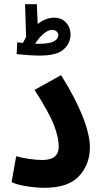

<svg xmlns="http://www.w3.org/2000/svg" viewBox="-20 -886 482 912"><path d="M57 -144Q84 -136 119.5 -131Q155 -126 181 -126Q259 -126 259 -190Q259 -233 236 -292.5Q213 -352 144 -459L270 -529Q337 -423 372 -334.5Q407 -246 407 -187Q407 -105 355.5 -49.5Q304 6 192 6Q151 6 105 -1.5Q59 -9 35 -21ZM315 -721Q315 -681 282.5 -651.5Q250 -622 170 -622Q125 -622 59 -629L62 -685L89 -682Q92 -689 104 -711L99 -866H155L159 -772Q198 -802 237 -802Q272 -802 293.5 -779Q315 -756 315 -721ZM257 -718Q257 -729 249 -736.5Q241 -744 228 -744Q207 -744 184 -723Q161 -702 147 -678H164Q214 -678 235.5 -689.5Q257 -701 257 -718Z"/></svg>

Font: Noto Sans Arabic Cond
Style: Bold
Weight: 700
Width: 3
Designer: Nadine Chahine
Foundry: Monotype Imaging Inc.
Version: Version 1.001